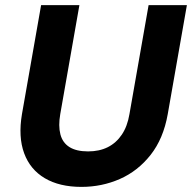

<svg xmlns="http://www.w3.org/2000/svg" viewBox="-20 -720 752 752"><path d="M299 12Q213 12 155.5 -22Q98 -56 74.5 -120Q51 -184 66 -273L141 -700H291L216 -273Q208 -227 216.5 -194Q225 -161 252 -144Q279 -127 325 -127Q369 -127 402 -143.5Q435 -160 457 -192.5Q479 -225 487 -273L562 -700H712L637 -273Q620 -177 570 -113.5Q520 -50 449.5 -19Q379 12 299 12Z"/></svg>

Font: DM Sans 17pt Black
Style: Italic
Weight: 900
Italic angle: -10°
Version: Version 4.004;gftools[0.9.30]